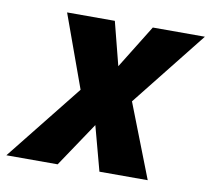

<svg xmlns="http://www.w3.org/2000/svg" viewBox="-117 -623 767 697"><g transform="rotate(10 266.5 -274.5)"><path d="M-51 0 173 -281 76 -549H252L293 -389L392 -549H584L364 -272L470 0H292L248 -164L138 0Z"/></g></svg>

Font: Noto Sans Display Extra
Style: Italic
Weight: 800
Italic angle: -12°
Designer: Monotype Design Team
Foundry: Monotype Imaging Inc.
Version: Version 1.900